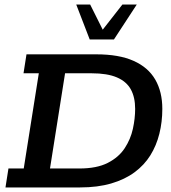

<svg xmlns="http://www.w3.org/2000/svg" viewBox="-20 -821 750 841"><path d="M4 0 17 -83H84L150 -500H83L96 -583H402Q501 -583 565 -554.5Q629 -526 660 -472.5Q691 -419 691 -344Q691 -287 678 -235Q665 -183 638.5 -140.5Q612 -98 569.5 -66.5Q527 -35 467.5 -17.5Q408 0 331 0ZM199 -83H328Q404 -83 452 -107.5Q500 -132 526 -171.5Q552 -211 562 -256.5Q572 -302 572 -344Q572 -395 553 -429.5Q534 -464 492 -482Q450 -500 381 -500H265ZM373 -648 314 -801H375L430 -691L516 -801H579L479 -648Z"/></svg>

Font: Rokkitt SemiBold SemiBold
Style: Italic
Weight: 600
Italic angle: -9°
Version: Version 3.103